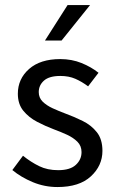

<svg xmlns="http://www.w3.org/2000/svg" viewBox="-20 -735 461 767"><path d="M209.5 12.2Q158.2 12.2 111.1 -7.3Q64 -26.9 29.3 -55.7L71.8 -112.8Q103.5 -87.4 136.5 -71.3Q169.4 -55.2 212.4 -55.2Q259.8 -55.2 282.7 -76.2Q305.7 -97.2 305.7 -127.4Q305.7 -152.3 289.3 -168.7Q272.9 -185.1 247.6 -196.8Q222.2 -208.5 195.3 -218.3Q161.6 -231 128.4 -248.3Q95.2 -265.6 73.2 -292.5Q51.3 -319.3 51.3 -360.4Q51.3 -419.9 96.2 -459.5Q141.1 -499 220.7 -499Q266.6 -499 305.7 -483.2Q344.7 -467.3 373.5 -444.3L332 -390.1Q307.1 -408.7 281 -420.2Q254.9 -431.6 221.2 -431.6Q176.8 -431.6 155.8 -413.1Q134.8 -394.5 134.8 -367.2Q134.8 -344.7 150.1 -329.3Q165.5 -314 189.9 -302.7Q214.4 -291.5 241.7 -281.2Q276.4 -268.6 310.5 -251.7Q344.7 -234.9 366.9 -206.8Q389.2 -178.7 389.2 -132.3Q389.2 -73.2 343 -30.5Q296.9 12.2 209.5 12.2ZM159.7 -573.2 250 -714.8H339.8L226.1 -573.2Z"/></svg>

Font: Varta Light Medium
Style: Regular
Weight: 500
Version: Version 1.004